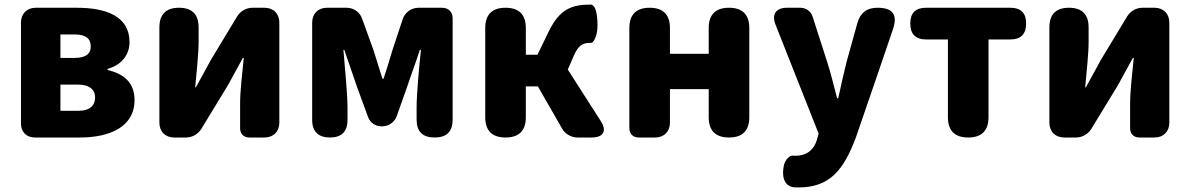

<svg xmlns="http://www.w3.org/2000/svg" viewBox="-20 -603 5220 842"><path d="M72 -284V-61C72 -24 96 0 133 0H201H331C460 0 570 -46 570 -164C570 -240 524 -279 452 -296V-301C521 -320 548 -371 548 -418C548 -533 444 -569 316 -569H137C98 -569 72 -543 72 -504ZM361 -362C350 -354 332 -349 307 -349H245V-452H307C333 -452 350 -447 362 -438C373 -429 378 -416 378 -399C378 -384 373 -371 361 -362ZM379 -216C392 -206 397 -192 397 -176C397 -159 392 -144 380 -134C368 -123 350 -117 322 -117H245V-232H321C348 -232 367 -226 379 -216Z M1205 -284V-504C1205 -543 1179 -569 1140 -569H1087C1060 -569 1034 -554 1020 -531L904 -339C887 -306 857 -254 839 -220H836C842 -289 851 -365 851 -421V-483C851 -540 822 -569 765 -569C708 -569 679 -540 679 -483V-65C679 -26 705 0 744 0H796C823 0 849 -15 863 -38L980 -230C998 -262 1026 -315 1045 -349H1049C1042 -279 1033 -204 1033 -148V-40C1033 -16 1049 0 1073 0H1119H1140C1179 0 1205 -26 1205 -65Z M1349 -284V-77C1349 -26 1376 0 1427 0C1478 0 1504 -26 1504 -77V-132C1504 -194 1491 -319 1486 -384H1490C1506 -335 1530 -270 1546 -221L1594 -90C1603 -65 1626 -49 1653 -49H1656C1685 -49 1710 -67 1720 -94L1765 -221C1781 -270 1805 -333 1821 -384H1826C1819 -319 1807 -194 1807 -132V-79C1807 -26 1833 0 1886 0C1939 0 1965 -26 1965 -79V-522C1965 -551 1947 -569 1918 -569H1864H1816C1784 -569 1756 -549 1746 -519L1701 -383C1688 -337 1675 -298 1662 -258H1657C1645 -298 1632 -337 1618 -383L1568 -521C1558 -550 1531 -569 1500 -569H1414C1375 -569 1349 -543 1349 -504Z M2108 -284V-89C2108 -30 2138 0 2197 0C2256 0 2286 -30 2286 -89V-224H2339L2445 -39C2458 -16 2485 0 2512 0H2564H2574C2627 0 2643 -29 2614 -73L2470 -298L2497 -360C2518 -408 2540 -415 2568 -415C2569 -415 2569 -415 2570 -415C2584 -412 2596 -448 2598 -462C2603 -492 2602 -578 2572 -583C2571 -583 2571 -583 2570 -583C2485 -583 2433 -561 2386 -464L2337 -363H2286V-480C2286 -539 2256 -569 2197 -569C2138 -569 2108 -539 2108 -480Z M3266 -284V-480C3266 -539 3236 -569 3177 -569C3118 -569 3088 -539 3088 -480V-367H2918V-480C2918 -539 2888 -569 2829 -569C2770 -569 2740 -539 2740 -480V-41C2740 -16 2756 0 2781 0H2829H2853C2892 0 2918 -26 2918 -65V-212H3088V-89C3088 -30 3118 0 3177 0C3236 0 3266 -30 3266 -89V-284Z M3831 -284 3895 -472C3918 -537 3897 -569 3828 -569C3781 -569 3753 -547 3740 -502L3693 -333C3680 -279 3667 -226 3656 -172H3651C3636 -228 3624 -281 3607 -333L3544 -529C3536 -554 3515 -569 3489 -569H3441H3431C3383 -569 3363 -540 3381 -495L3570 -17L3562 12C3549 52 3521 80 3467 80C3466 80 3466 80 3465 80C3441 75 3424 98 3418 121C3408 164 3415 211 3459 218C3466 219 3473 219 3481 219C3616 219 3678 147 3733 1Z M4137 -215V-89C4137 -30 4167 0 4226 0C4285 0 4315 -30 4315 -89V-430H4411C4457 -430 4480 -454 4480 -500C4480 -546 4457 -569 4411 -569H4226H4041C3995 -569 3972 -546 3972 -500C3972 -454 3995 -430 4041 -430H4137Z M5108 -284V-504C5108 -543 5082 -569 5043 -569H4990C4963 -569 4937 -554 4923 -531L4807 -339C4790 -306 4760 -254 4742 -220H4739C4745 -289 4754 -365 4754 -421V-483C4754 -540 4725 -569 4668 -569C4611 -569 4582 -540 4582 -483V-65C4582 -26 4608 0 4647 0H4699C4726 0 4752 -15 4766 -38L4883 -230C4901 -262 4929 -315 4948 -349H4952C4945 -279 4936 -204 4936 -148V-40C4936 -16 4952 0 4976 0H5022H5043C5082 0 5108 -26 5108 -65Z"/></svg>

Font: GenSenRounded2 TW H
Style: Regular
Weight: 900
Version: Version 2.100;PS 2.1;hotconv 16.6.51;makeotf.lib2.5.65220 DE